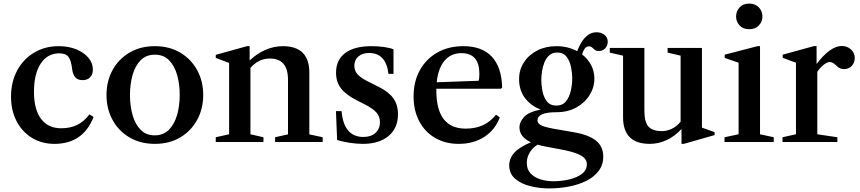

<svg xmlns="http://www.w3.org/2000/svg" viewBox="-20 -792 4799 1071"><path d="M283.5 10.5Q213 10.5 158.2 -23Q103.5 -56.5 72.5 -116Q41.5 -175.5 41.5 -253Q41.5 -334.5 75.5 -398.2Q109.5 -462 169.8 -498.2Q230 -534.5 307.5 -534.5Q362 -534.5 405 -517Q448 -499.5 473 -470Q498 -440.5 498 -405Q498 -377 482.8 -361Q467.5 -345 441 -345Q411.5 -345 398.5 -362.2Q385.5 -379.5 382 -409Q377 -454.5 362 -474.5Q347 -494.5 311 -494.5Q244 -494.5 206.8 -436.8Q169.5 -379 169.5 -280.5Q169.5 -181.5 208.8 -129Q248 -76.5 321.5 -76.5Q371 -76.5 409.5 -94.8Q448 -113 479 -154L502 -139.5Q443.5 10.5 283.5 10.5Z M844 10.5Q762.5 10.5 701.8 -25.8Q641 -62 607.5 -123.8Q574 -185.5 574 -262Q574 -339 607.5 -400.5Q641 -462 701.8 -498.2Q762.5 -534.5 844 -534.5Q925 -534.5 985.8 -498.2Q1046.5 -462 1080 -400.5Q1113.5 -339 1113.5 -262Q1113.5 -185.5 1080 -123.8Q1046.5 -62 985.8 -25.8Q925 10.5 844 10.5ZM843 -37Q891.5 -37 922.2 -68.2Q953 -99.5 967.8 -150.8Q982.5 -202 982.5 -262.5Q982.5 -323 968 -374Q953.5 -425 923 -456Q892.5 -487 844 -487Q795 -487 764.5 -456Q734 -425 719.5 -373.8Q705 -322.5 705 -262Q705 -201.5 719.5 -150.2Q734 -99 764.5 -68Q795 -37 843 -37Z M1183.5 0V-26.5L1258 -43V-441L1183.5 -469V-486L1357.5 -534.5H1372.5V-454.5Q1411.5 -492 1459.2 -513.2Q1507 -534.5 1557.5 -534.5Q1705.5 -534.5 1705.5 -387V-42.5L1780 -26.5V0H1514.5V-26.5L1586.5 -42.5V-347Q1586.5 -465.5 1486 -465.5Q1422 -465.5 1377 -413.5V-43L1449.5 -26.5V0Z M2004 10.5Q1970.5 10.5 1930.2 4.5Q1890 -1.5 1860.5 -11.5L1854 -172H1885.5Q1897.5 -28 2007.5 -28Q2049.5 -28 2074.5 -50.8Q2099.5 -73.5 2099.5 -110.5Q2099.5 -141 2080.8 -163.2Q2062 -185.5 2015.5 -209.5L1972 -231.5Q1909.5 -263 1882 -299Q1854.5 -335 1854.5 -386Q1854.5 -458 1905.5 -496.2Q1956.5 -534.5 2052.5 -534.5Q2088.5 -534.5 2122 -529.8Q2155.5 -525 2175 -517V-380H2147Q2133 -496.5 2038.5 -496.5Q2001.5 -496.5 1979 -477Q1956.5 -457.5 1956.5 -425Q1956.5 -396.5 1976.2 -375.5Q1996 -354.5 2043.5 -332L2089.5 -309Q2147.5 -280.5 2173.8 -244.2Q2200 -208 2200 -154.5Q2200 -78 2147.8 -33.8Q2095.5 10.5 2004 10.5Z M2539 10.5Q2463.5 10.5 2406.8 -22.8Q2350 -56 2318.5 -115.8Q2287 -175.5 2287 -254Q2287 -337.5 2322 -400.5Q2357 -463.5 2419.5 -499Q2482 -534.5 2565 -534.5Q2668.5 -534.5 2723.5 -475.8Q2778.5 -417 2781 -303.5L2774 -297H2414Q2414 -292 2414 -286.5Q2414 -74.5 2578 -74.5Q2687 -74.5 2746.5 -152.5L2768 -137Q2741.5 -67 2681.2 -28.2Q2621 10.5 2539 10.5ZM2554 -495.5Q2495 -495.5 2459.5 -453.2Q2424 -411 2416 -333L2650 -341.5Q2654 -353.5 2654 -380.5Q2654 -495.5 2554 -495.5Z M3083.5 -166Q3029 -166 3003.5 -154.2Q2978 -142.5 2978 -120.5Q2978 -102 3003.5 -90.8Q3029 -79.5 3102.5 -68L3174 -55.5Q3262 -41.5 3303.5 -8.2Q3345 25 3345 80.5Q3345 128 3319 162Q3293 196 3249 217.5Q3205 239 3151.5 249Q3098 259 3043 259Q2988.5 259 2937.5 246.2Q2886.5 233.5 2853.5 205Q2820.5 176.5 2820.5 130Q2820.5 92 2848 60.8Q2875.5 29.5 2941.5 1.5Q2877.5 -28 2877.5 -82Q2877.5 -110 2902.2 -138.5Q2927 -167 2996 -181Q2942 -201 2908.8 -244.8Q2875.5 -288.5 2875.5 -350.5Q2875.5 -403.5 2902.8 -445Q2930 -486.5 2977.2 -510.5Q3024.5 -534.5 3084 -534.5Q3147.5 -534.5 3199.5 -506.5Q3208.5 -531 3223 -555.2Q3237.5 -579.5 3258.5 -595.8Q3279.5 -612 3307.5 -612Q3333 -612 3351.5 -597.8Q3370 -583.5 3370 -559Q3370 -538 3356.2 -522.8Q3342.5 -507.5 3320.5 -507.5Q3305 -507.5 3297.5 -514Q3290 -520.5 3283.2 -527Q3276.5 -533.5 3264 -533.5Q3250.5 -533.5 3241.2 -520.2Q3232 -507 3227 -488.5Q3258.5 -464.5 3277 -429.8Q3295.5 -395 3295.5 -353Q3295.5 -304.5 3269 -261.8Q3242.5 -219 3194.8 -192.5Q3147 -166 3083.5 -166ZM3083 -203Q3118 -203 3137.2 -227Q3156.5 -251 3164.2 -286.5Q3172 -322 3172 -355.5Q3172 -383 3165.5 -416.8Q3159 -450.5 3141 -474.8Q3123 -499 3088.5 -499Q3061 -499 3043.8 -483.5Q3026.5 -468 3016.8 -443.8Q3007 -419.5 3003.2 -393Q2999.5 -366.5 2999.5 -344.5Q2999.5 -316.5 3006 -283.5Q3012.5 -250.5 3030.5 -226.8Q3048.5 -203 3083 -203ZM2918.5 116.5Q2918.5 152 2939 174.5Q2959.5 197 2993.2 208Q3027 219 3066 219Q3111 219 3154 209.2Q3197 199.5 3225.2 178.5Q3253.5 157.5 3253.5 124Q3253.5 106 3241.2 91.5Q3229 77 3196.2 64.2Q3163.5 51.5 3100.5 40L3018.5 24.5Q2997 20.5 2979 15Q2950.5 32 2934.5 59.2Q2918.5 86.5 2918.5 116.5Z M3605 10.5Q3529 10.5 3492.2 -27.2Q3455.5 -65 3455.5 -137.5V-481.5L3381.5 -498.5V-524.5H3574.5V-175.5Q3574.5 -109 3598.2 -84.8Q3622 -60.5 3671.5 -60.5Q3699.5 -60.5 3726.8 -73.2Q3754 -86 3776.5 -113V-481.5L3704 -498.5V-524.5H3895.5V-80L3966 -55V-38.5L3794.5 10.5H3781.5V-72.5Q3745.5 -33 3699.8 -11.2Q3654 10.5 3605 10.5Z M4159 -629Q4124.5 -629 4105.2 -650.5Q4086 -672 4086 -699.5Q4086 -729.5 4105.5 -750.8Q4125 -772 4159 -772Q4193 -772 4213 -750.8Q4233 -729.5 4233 -699.5Q4233 -672 4213.5 -650.5Q4194 -629 4159 -629ZM4021.5 0V-26.5L4100 -43V-442L4022.5 -469V-487L4205.5 -534.5H4219.5V-43L4296 -26.5V0Z M4345 0V-26.5L4420 -43V-442L4346 -469.5V-487L4520.5 -535H4535V-435Q4571.5 -483.5 4607.2 -509.5Q4643 -535.5 4675.5 -535.5Q4706 -535.5 4727 -516Q4748 -496.5 4748 -468.5Q4748 -442 4731 -424.2Q4714 -406.5 4689 -406.5Q4663.5 -406.5 4646.5 -425Q4626 -446 4608 -446Q4594.5 -446 4575 -431Q4555.5 -416 4539 -391.5V-43L4651 -26.5V0Z"/></svg>

Font: Libre Caslon Text Medium
Style: Regular
Weight: 500
Designer: Pablo Impallari, Rodrigo Fuenzalida, Katja Schimmel
Foundry: Pablo Impallari, Rodrigo Fuenzalida
Version: Version 2.000